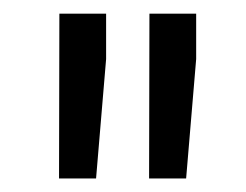

<svg xmlns="http://www.w3.org/2000/svg" viewBox="-20 -770 360 281"><path d="M135.3 -683.6 120.6 -508.8H66.4L66.9 -750H135.3ZM267.1 -683.6 252.4 -508.8H198.2L198.7 -750H267.1Z"/></svg>

Font: Roboto-ThirdPerson-AD3FC
Style: ThirdPerson-AD3FC
Weight: 400
Designer: Google
Version: Version 2.137; 2017